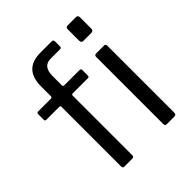

<svg xmlns="http://www.w3.org/2000/svg" viewBox="-200 -880 1018 1018"><g transform="rotate(-45 309.0 -371.0)"><path d="M355 -520V-477Q355 -468 345 -468H231Q223 -468 223 -459V-14Q223 0 211 0H150Q139 0 139 -13V-460Q139 -468 132 -468H34Q24 -468 24 -477V-520Q24 -530 35 -530H130Q139 -530 139 -540V-613Q139 -742 264 -742H347Q360 -742 360 -730V-691Q360 -681 349 -681H279Q221 -681 221 -609V-539Q221 -530 230 -530H345Q355 -530 355 -520ZM544 -644Q544 -634 540 -629.5Q536 -625 526 -625H468Q453 -625 453 -642V-726Q453 -742 467 -742H530Q536 -742 540 -738Q544 -734 544 -727ZM540 -17Q540 -7 536 -3.5Q532 0 522 0H471Q462 0 459 -3Q456 -6 456 -14V-516Q456 -530 468 -530H529Q540 -530 540 -517Z"/></g></svg>

Font: Libre Franklin
Style: Regular
Weight: 400
Designer: Pablo Impallari, Rodrigo Fuenzalida
Foundry: Impallari Type
Version: Version 1.002; ttfautohint (v1.5)